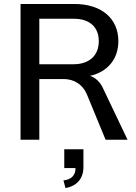

<svg xmlns="http://www.w3.org/2000/svg" viewBox="-20 -700 680 962"><path d="M83 0H177V-304H299C351 -304 395 -276 415 -228L509 0H619L495 -260C480 -292 456 -312 431 -320C517 -339 573 -402 573 -494C573 -608 488 -680 353 -680H83ZM298 204 308 242C365 233 398 194 398 138V48H302V142H358V146C358 179 336 200 298 204ZM177 -378V-606H351C429 -606 475 -564 475 -494C475 -421 427 -378 347 -378Z"/></svg>

Font: Ronzino
Style: Regular
Weight: 400
Designer: Nunzio Mazzaferro
Foundry: Collletttivo
Version: Version 1.000;Glyphs 3.3 (3337)